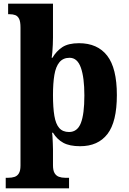

<svg xmlns="http://www.w3.org/2000/svg" viewBox="-20 -780 698 1040"><path d="M11 240V183H24Q44 183 59 178Q74 173 82.5 158.5Q91 144 91 117V-631Q91 -663 83.5 -678Q76 -693 63 -698Q50 -703 32 -703H24V-760H267V-576Q267 -559 266 -537.5Q265 -516 263.5 -497Q262 -478 260 -467H264Q285 -503 317.5 -524.5Q350 -546 408 -546Q508 -546 560.5 -478.5Q613 -411 613 -265Q613 -120 562 -54Q511 12 414 12Q357 12 323 -6.5Q289 -25 267 -61H262Q264 -50 264.5 -36Q265 -22 266 -4.5Q267 13 267 29.5Q267 46 267 60V115Q267 143 275.5 157.5Q284 172 299 177.5Q314 183 333 183H354V240ZM354 -65Q399 -65 418 -113.5Q437 -162 437 -263Q437 -360 418 -413.5Q399 -467 357 -467Q322 -467 302 -443Q282 -419 274.5 -374Q267 -329 267 -265Q267 -197 274.5 -152.5Q282 -108 301 -86.5Q320 -65 354 -65Z"/></svg>

Font: Noto Serif Ethiopic ExtraBold
Style: Regular
Weight: 800
Version: Version 2.102